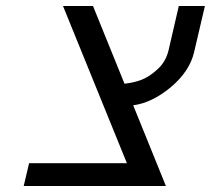

<svg xmlns="http://www.w3.org/2000/svg" viewBox="-20 -620 703 640"><path d="M627 -446Q612 -382 549 -329Q486 -277 424 -269L533 0H59L77 -76H403L190 -600H290L395 -341Q424 -344 449 -353Q475 -362 504 -388Q533 -414 542 -453L576 -600H663Z"/></svg>

Font: Miedinger
Style: Italic
Weight: 400
Italic angle: -13°
Version: Version 001.000